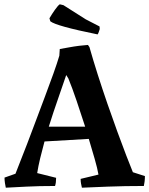

<svg xmlns="http://www.w3.org/2000/svg" viewBox="-20 -865 695 893"><path d="M7 8Q5 0 3 -13.5Q1 -27 1 -39L52 -57Q57 -71 71.5 -107Q86 -143 105.5 -194Q125 -245 146.5 -302.5Q168 -360 189.5 -417Q211 -474 228.5 -523Q246 -572 256 -606L258 -637Q276 -640 300 -644.5Q324 -649 348 -652Q372 -655 389 -656L396 -646Q413 -586 434.5 -518.5Q456 -451 479.5 -383Q503 -315 525.5 -253.5Q548 -192 567 -142.5Q586 -93 598 -64L654 -46Q654 -33 652.5 -20.5Q651 -8 649 0Q560 0 482 3Q404 6 361 8Q359 0 357 -10.5Q355 -21 355 -33L438 -53Q433 -82 420.5 -125.5Q408 -169 393 -219L187 -207Q176 -167 167 -129.5Q158 -92 153 -60L241 -38Q241 -15 236 0Q162 0 103.5 3Q45 6 7 8ZM207 -276H376Q356 -338 336 -397Q316 -456 298 -500L288 -516Q274 -474 251 -408.5Q228 -343 207 -276ZM434 -705Q241 -744 214 -766L210 -780Q221 -799 235.5 -819.5Q250 -840 258 -845L275 -841L379 -775L443 -742L444 -730Q442 -725 440 -718Q438 -711 434 -705Z"/></svg>

Font: Labrada SemiBold
Style: Regular
Weight: 600
Designer: Mercedes Jáuregui
Foundry: Omnibus-Type Team
Version: Version 1.000; ttfautohint (v1.8.4.7-5d5b)